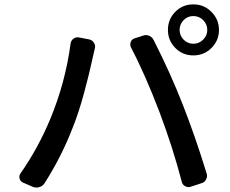

<svg xmlns="http://www.w3.org/2000/svg" viewBox="-20 -842 1040 867"><path d="M809.1 -751Q791 -732.4 791 -707Q791 -681.6 809.1 -663.1Q827.1 -644.5 853 -644.5Q878.9 -644.5 897.5 -663.1Q916 -681.6 916 -707Q916 -732.4 897.5 -751Q878.9 -769.5 853 -769.5Q827.1 -769.5 809.1 -751ZM738.3 -707Q738.3 -754.9 771.5 -788.6Q804.7 -822.3 853 -822.3Q901.4 -822.3 935.1 -788.1Q968.8 -753.9 968.8 -707Q968.8 -659.2 935.1 -625.5Q901.4 -591.8 853 -591.8Q804.7 -591.8 771.5 -625.5Q738.3 -659.2 738.3 -707ZM207 -304.7Q275.4 -469.7 298.8 -645.5Q300.8 -659.2 312 -667.5Q323.2 -675.8 336.9 -672.9L382.8 -664.1Q396.5 -661.1 404.3 -648.9Q412.1 -636.7 408.2 -623Q402.3 -598.6 396.5 -572.3Q383.8 -511.7 359.4 -421.4Q335 -331.1 307.6 -263.7Q257.8 -134.8 180.7 -13.7Q171.9 -1 157.2 2.9Q151.4 4.9 145.5 4.9Q136.7 4.9 128.9 2L84 -17.6Q72.3 -22.5 68.4 -35.2Q67.4 -39.1 67.4 -43Q67.4 -51.8 72.3 -58.6Q152.3 -172.9 207 -304.7ZM700.2 -335.9Q633.8 -509.8 571.3 -627.9Q568.4 -633.8 568.4 -641.6Q568.4 -646.5 570.3 -652.3Q575.2 -665 587.9 -668.9L625 -680.7Q631.8 -683.6 637.7 -683.6Q645.5 -683.6 653.3 -680.7Q667 -674.8 673.8 -661.1Q748 -515.6 804.7 -371.1Q861.3 -227.5 913.1 -58.6Q915 -52.7 915 -47.9Q915 -39.1 910.2 -31.2Q904.3 -18.6 889.6 -14.6L841.8 1Q836.9 2.9 832 2.9Q824.2 2.9 816.4 -1Q803.7 -7.8 800.8 -21.5Q759.8 -177.7 700.2 -335.9Z"/></svg>

Font: Gen Jyuu Gothic L Monospace Medium
Style: Regular
Weight: 500
Designer: [Source Han Sans]
Ryoko NISHIZUKA  (kana & ideographs); Paul D. Hunt (Latin, Greek & Cyrillic); Wenlong ZHANG  (bopomofo
Version: Version 1.002.20150607